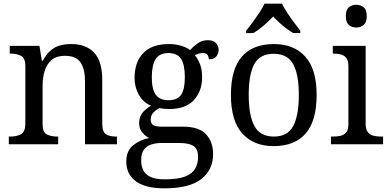

<svg xmlns="http://www.w3.org/2000/svg" viewBox="-20 -786 2120 1046"><path d="M28 0V-42H36Q70 -42 94 -54.5Q118 -67 118 -114V-426Q118 -470 94.5 -482Q71 -494 38 -494H33V-536H195L208 -455H213Q234 -493 257.5 -512.5Q281 -532 309 -539Q337 -546 369 -546Q448 -546 492.5 -499.5Q537 -453 537 -350V-114Q537 -67 557.5 -54.5Q578 -42 612 -42H617V0H443V-345Q443 -410 418.5 -446Q394 -482 333 -482Q288 -482 261.5 -459.5Q235 -437 223.5 -400Q212 -363 212 -320V-109Q212 -65 235.5 -53.5Q259 -42 292 -42H297V0Z M876 240Q772 240 720 201.5Q668 163 668 94Q668 35 706 5Q744 -25 793 -34Q773 -43 755.5 -63.5Q738 -84 738 -116Q738 -146 753.5 -168Q769 -190 803 -210Q760 -228 736.5 -269.5Q713 -311 713 -361Q713 -447 760 -496.5Q807 -546 901 -546Q937 -546 969 -536Q1001 -526 1015 -513Q1029 -529 1054 -548Q1079 -567 1112 -567Q1142 -567 1156.5 -551.5Q1171 -536 1171 -515Q1171 -494 1158.5 -478.5Q1146 -463 1118 -463Q1118 -474 1111.5 -485.5Q1105 -497 1085 -497Q1062 -497 1042 -485Q1059 -464 1070 -435.5Q1081 -407 1081 -364Q1081 -290 1036.5 -241Q992 -192 901 -192Q889 -192 873.5 -193.5Q858 -195 848 -197Q829 -187 815 -172Q801 -157 801 -134Q801 -116 812.5 -106Q824 -96 863 -96H976Q1065 -96 1103 -54Q1141 -12 1141 53Q1141 139 1076.5 189.5Q1012 240 876 240ZM878 191Q950 191 989 175.5Q1028 160 1043.5 132.5Q1059 105 1059 70Q1059 24 1033 8.5Q1007 -7 957 -7H859Q831 -7 806 0.5Q781 8 765 28Q749 48 749 88Q749 117 760 140.5Q771 164 799 177.5Q827 191 878 191ZM898 -240Q947 -240 967 -270Q987 -300 987 -365Q987 -433 966.5 -465Q946 -497 897 -497Q849 -497 828 -464Q807 -431 807 -364Q807 -300 828.5 -270Q850 -240 898 -240Z M1470 10Q1362 10 1300 -59Q1238 -128 1238 -269Q1238 -409 1297.5 -477.5Q1357 -546 1473 -546Q1581 -546 1643 -477.5Q1705 -409 1705 -269Q1705 -128 1645.5 -59Q1586 10 1470 10ZM1472 -42Q1547 -42 1577.5 -99.5Q1608 -157 1608 -269Q1608 -381 1577 -437Q1546 -493 1471 -493Q1396 -493 1365.5 -437Q1335 -381 1335 -269Q1335 -157 1366 -99.5Q1397 -42 1472 -42ZM1321 -619Q1337 -638 1356 -664Q1375 -690 1393 -717Q1411 -744 1421 -766H1516Q1527 -744 1544.5 -717Q1562 -690 1581.5 -664Q1601 -638 1616 -619V-606H1577Q1558 -617 1538.5 -632Q1519 -647 1501 -663.5Q1483 -680 1468 -696Q1446 -672 1417.5 -647.5Q1389 -623 1360 -606H1321Z M1783 0V-42H1796Q1818 -42 1836.5 -46.5Q1855 -51 1866.5 -65.5Q1878 -80 1878 -109V-426Q1878 -456 1866.5 -470.5Q1855 -485 1836.5 -489.5Q1818 -494 1796 -494H1793V-536H1972V-114Q1972 -83 1983 -67.5Q1994 -52 2013 -47Q2032 -42 2054 -42H2067V0ZM1921 -636Q1897 -636 1880.5 -650Q1864 -664 1864 -698Q1864 -733 1880.5 -746.5Q1897 -760 1921 -760Q1944 -760 1961 -746.5Q1978 -733 1978 -698Q1978 -664 1961 -650Q1944 -636 1921 -636Z"/></svg>

Font: Noto Serif Vithkuqi
Style: Regular
Weight: 400
Version: Version 1.005